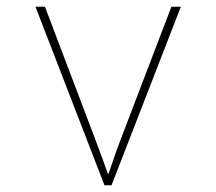

<svg xmlns="http://www.w3.org/2000/svg" viewBox="-20 -548 640 568"><path d="M289 0 85 -528H113L261 -138Q273 -107 281.5 -83Q290 -59 299 -34H301Q310 -59 318 -83Q326 -107 338 -138L487 -528H515L310 0Z"/></svg>

Font: Noto Sans Mono Thin
Style: Regular
Weight: 100
Designer: Monotype Design Team
Foundry: Monotype Imaging Inc.
Version: Version 2.014